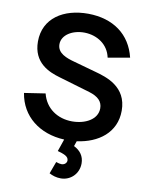

<svg xmlns="http://www.w3.org/2000/svg" viewBox="-103 -807 864 1122"><g transform="rotate(10 329.0 -246.0)"><path d="M336.5 241.5C393 241.5 441.5 197.5 441.5 134.5C441.5 91.5 418.5 61 380.5 42L391 11.5C516 -5 619 -78.5 619 -209.5C619 -352.5 496 -388.5 426 -407.5L297 -443.5C248.5 -456.5 193 -476 193 -529.5C193 -585.5 256 -623 328 -621.5C402 -619.5 468.5 -577 484 -501L613.5 -523.5C581.5 -657 477.5 -732.5 329.5 -734C183 -735 66.5 -662.5 66.5 -523.5C66.5 -396.5 163 -358 227 -339.5L413 -284.5C467.5 -268 493 -241.5 493 -201.5C493 -135 421 -98 344 -98C257 -98 184.5 -146.5 163.5 -232L38.5 -213C60 -77.5 169.5 7.5 317 14.5L292 87C326.5 97 357.5 106 357.5 132C357.5 145 346 159 326 159C317.5 159 307.5 156.5 294 152L267.5 223.5C287 234 309.5 241.5 336.5 241.5Z"/></g></svg>

Font: Manrope
Style: Bold
Weight: 700
Designer: Mikhail Sharanda
Foundry: Mikhail Sharanda
Version: Version 4.505;FEAKit 1.0